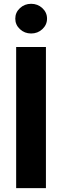

<svg xmlns="http://www.w3.org/2000/svg" viewBox="-20 -970 320 990"><path d="M216.8 -727.5V0H63.3V-727.5ZM140.6 -797.3Q106.8 -797.3 82.8 -819.7Q58.8 -842.1 58.8 -873.8Q58.8 -905.8 82.8 -928.1Q106.8 -950.4 140.6 -950.4Q174.4 -950.4 198.4 -928.1Q222.5 -905.8 222.5 -874Q222.5 -842.2 198.4 -819.7Q174.4 -797.3 140.6 -797.3Z"/></svg>

Font: Inter V
Style: 
Weight: 400
Designer: Rasmus Andersson
Foundry: rsms
Version: Version 4.000;git-a3f224843